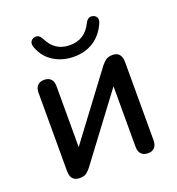

<svg xmlns="http://www.w3.org/2000/svg" viewBox="-129 -810 852 922"><g transform="rotate(-20 296.5 -348.5)"><path d="M123 7Q108 7 97.5 1.5Q87 -4 81.5 -16Q76 -28 76 -47V-446Q76 -470 88 -482.5Q100 -495 122 -495Q144 -495 156 -482.5Q168 -470 168 -446V-100H142L413 -462Q423 -475 436 -485Q449 -495 471 -495Q486 -495 496 -489.5Q506 -484 511.5 -472Q517 -460 517 -441V-42Q517 -19 505.5 -6Q494 7 472 7Q449 7 437 -6Q425 -19 425 -42V-388H452L180 -25Q171 -13 158.5 -3Q146 7 123 7ZM297 -550Q240 -550 194.5 -577.5Q149 -605 129 -659Q123 -676 127.5 -686.5Q132 -697 145 -702Q158 -706 168 -701Q178 -696 186 -680Q203 -645 230.5 -627Q258 -609 297 -609Q336 -609 363.5 -627Q391 -645 408 -680Q416 -696 426 -701Q436 -706 449 -702Q462 -697 466.5 -686.5Q471 -676 464 -659Q440 -605 397 -577.5Q354 -550 297 -550Z"/></g></svg>

Font: Nunito SemiBold
Style: Regular
Weight: 600
Designer: Vernon Adams
Foundry: Vernon Adams
Version: Version 3.602